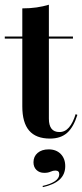

<svg xmlns="http://www.w3.org/2000/svg" viewBox="-20 -569 344 804"><path d="M189.5 11.3Q130.6 11.3 102 -22.2Q73.4 -55.6 73.4 -123.4V-208.1H184.7V-71.8Q184.7 -44.4 195.6 -30.2Q206.5 -16.1 229 -16.1Q252.4 -16.1 269 -35.5Q285.5 -54.8 296.8 -91.1L304 -87.9Q287.9 -36.3 260.9 -12.5Q233.9 11.3 189.5 11.3ZM73.4 -208.1V-533.9Q105.6 -533.9 133.1 -537.9Q160.5 -541.9 184.7 -549.2V-208.1ZM0 -407.3V-416.1H285.5V-407.3ZM159.7 214.5 158.1 209.7Q191.1 202.4 209.7 189.9Q228.2 177.4 228.2 160.5Q228.2 145.2 212.1 145.2Q201.6 145.2 191.5 150Q181.5 154.8 165.3 154.8Q145.2 154.8 132.7 142.7Q120.2 130.6 120.2 110.5Q120.2 86.3 137.5 71.4Q154.8 56.5 183.9 56.5Q215.3 56.5 234.3 75.8Q253.2 95.2 253.2 126.6Q253.2 161.3 229.4 183.1Q205.6 204.8 159.7 214.5Z"/></svg>

Font: Playfair 144pt SemiCondensed
Style: Bold
Weight: 700
Width: 4
Designer: Claus Eggers Sørensen
Foundry: Claus Eggers Sørensen
Version: Version 2.203